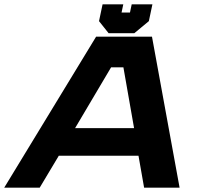

<svg xmlns="http://www.w3.org/2000/svg" viewBox="-74 -870 918 890"><path d="M-54.5 0 371.5 -700H630.5L758.5 0H594L568 -148H198.5L110 0ZM274 -276H547.5L498 -558H441ZM429.5 -716 385 -772 401.5 -850H497.5L489.5 -812H528.5L536.5 -850H632.5L616 -772L548.5 -716Z"/></svg>

Font: Tourney Expanded Black
Style: Italic
Weight: 900
Width: 7
Italic angle: -12°
Designer: Tyler Finck
Foundry: Etcetera Type Co
Version: Version 1.010; ttfautohint (v1.8.3)